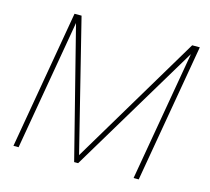

<svg xmlns="http://www.w3.org/2000/svg" viewBox="-102 -832 1041 952"><g transform="rotate(15 418.0 -355.5)"><path d="M203.1 -710.9 370.1 -39.6 771 -710.9H810.1L687 0H660.6L776.4 -667.5L376 0H355.5L186 -668.5L70.3 0H43.9L167 -710.9Z"/></g></svg>

Font: Roboto Thin
Style: Italic
Weight: 250
Italic angle: -12°
Designer: Google
Version: Version 2.134; 2016